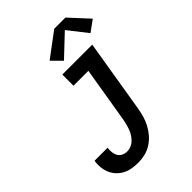

<svg xmlns="http://www.w3.org/2000/svg" viewBox="-279 -1100 1229 1229"><g transform="rotate(-45 335.5 -485.5)"><path d="M227 8Q198 8 170.5 3.5Q143 -1 119 -13.5Q95 -26 76.5 -45.5Q58 -65 47.5 -89.5Q37 -114 34 -142.5Q31 -171 36 -199H154Q151 -180 153 -160.5Q155 -141 164 -125Q173 -109 190 -101Q207 -93 227 -93Q245 -93 262.5 -100.5Q280 -108 293.5 -121.5Q307 -135 317 -151Q327 -167 333.5 -184.5Q340 -202 344.5 -219.5Q349 -237 352 -255L415 -634H280V-735H551L469 -238Q464 -208 455.5 -178Q447 -148 432 -120Q417 -92 395.5 -67Q374 -42 346.5 -24.5Q319 -7 288 0.5Q257 8 227 8ZM350 -790 285 -855 451 -979H552L671 -850L595 -795L493 -925Z"/></g></svg>

Font: Iosevka SS04 Extended Oblique
Style: Bold
Weight: 700
Width: 7
Italic angle: -9°
Monospace: yes
Designer: Belleve Invis
Foundry: Belleve Invis
Version: Version 19.0.0; ttfautohint (v1.8.4)